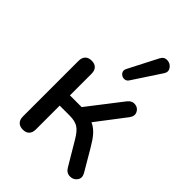

<svg xmlns="http://www.w3.org/2000/svg" viewBox="-224 -872 984 984"><g transform="rotate(45 268.0 -380.0)"><path d="M77.3 -41.1V-444.3Q77.3 -467.5 89.7 -480.1Q102.1 -492.6 124.7 -492.6Q147.2 -492.6 159.3 -480.1Q171.3 -467.5 171.3 -444.3V-287.8H256.2L398 -471.1Q415.7 -494 439.6 -491.4Q463.4 -488.8 473.2 -467.9Q483 -447.1 465.8 -424.2L331.5 -248.5L307.5 -278Q335.6 -275 356.4 -263.8Q377.1 -252.5 395.8 -231.1Q414.5 -209.8 436.2 -172.3L503.8 -57.2Q517.7 -32.4 503.9 -13.1Q490 6.3 465 6.1Q439.9 6 425.3 -18.8L349.7 -146.2Q326.6 -185.8 304.3 -199.7Q282 -213.6 243.1 -213.6H171.3V-41.1Q171.3 -17.9 159.3 -5.3Q147.2 7.3 124.7 7.3Q102.1 7.3 89.7 -5.3Q77.3 -17.9 77.3 -41.1ZM279.5 -586.8 361.1 -745.5Q372.9 -769.3 396.4 -768.3Q419.9 -767.4 432.9 -748.3Q445.8 -729.1 431.6 -708.6L332 -557Q322.6 -542.7 306.4 -543.7Q290.2 -544.6 280.8 -557.6Q271.4 -570.5 279.5 -586.8Z"/></g></svg>

Font: SN Pro Thin
Style: Regular
Weight: 200
Designer: Tobias Whetton
Foundry: Supernotes
Version: Version 1.003;Glyphs 3.3 (3324)